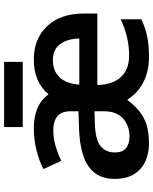

<svg xmlns="http://www.w3.org/2000/svg" viewBox="75 -812 747 937"><g transform="rotate(-90 448.5 -343.5)"><path d="M627 -552Q728 -552 789.5 -487Q851 -422 851 -307V-242H502Q504 -167 541 -127Q578 -87 645 -87Q694 -87 737 -97.5Q780 -108 823 -128V-27Q782 -8 740 1Q698 10 639 10Q571 10 517.5 -16.5Q464 -43 430 -96Q403 -61 374.5 -37.5Q346 -14 308.5 -2Q271 10 216 10Q168 10 129 -8Q90 -26 67 -63Q44 -100 44 -158Q44 -242 103.5 -284Q163 -326 283 -331L374 -334V-372Q374 -418 349 -437.5Q324 -457 282 -457Q242 -457 205 -446Q168 -435 132 -418L92 -505Q132 -526 184 -539Q236 -552 290 -552Q406 -552 456 -480Q486 -515 528 -533.5Q570 -552 627 -552ZM624 -459Q572 -459 540.5 -427Q509 -395 504 -330H729Q728 -387 702 -423Q676 -459 624 -459ZM311 -254Q233 -251 203 -225.5Q173 -200 173 -157Q173 -118 194.5 -101.5Q216 -85 251 -85Q303 -85 338.5 -116.5Q374 -148 374 -210V-256ZM615 -697V-606H297V-697Z"/></g></svg>

Font: Noto Sans SemiBold
Style: Regular
Weight: 600
Designer: Monotype Design Team
Foundry: Monotype Imaging Inc.
Version: Version 2.007